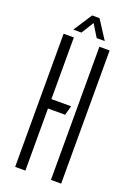

<svg xmlns="http://www.w3.org/2000/svg" viewBox="-176 -1018 757 1084"><g transform="rotate(20 202.0 -476.0)"><path d="M64 0V-800H125.5V-429.5H244L228.5 -373H125.5V0ZM279 0V-800H340.5V0ZM107.5 -840.5 180 -952H224.5L296.5 -840.5H248L202.5 -914.5L156.5 -840.5Z"/></g></svg>

Font: Big Shoulders Stencil Text Light
Style: Regular
Weight: 300
Designer: Patric King
Foundry: XO Type Co
Version: Version 1.000